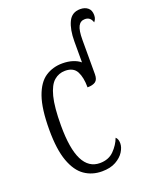

<svg xmlns="http://www.w3.org/2000/svg" viewBox="-144 -837 725 924"><g transform="rotate(-20 218.5 -375.0)"><path d="M216 10Q166 10 127.5 -16.5Q89 -43 67 -103.5Q45 -164 45 -264Q45 -372 66.5 -433Q88 -494 126 -519Q164 -544 213 -544Q242 -544 265.5 -536.5Q289 -529 304 -516V-623Q304 -684 322 -722Q340 -760 383 -760Q407 -760 422 -747.5Q437 -735 437 -710Q437 -698 433.5 -690.5Q430 -683 425 -677Q416 -707 388 -707Q365 -707 354 -686.5Q343 -666 343 -616V-441Q343 -414 329 -404Q315 -394 288 -394Q288 -445 272 -475.5Q256 -506 213 -506Q181 -506 156.5 -485Q132 -464 118.5 -411.5Q105 -359 105 -265Q105 -146 134 -88.5Q163 -31 220 -31Q265 -31 292.5 -59Q320 -87 332 -120Q344 -110 344 -87Q344 -67 330 -44.5Q316 -22 287.5 -6Q259 10 216 10Z"/></g></svg>

Font: Noto Serif ExtraCondensed Light
Style: Regular
Weight: 300
Width: 2
Designer: Monotype Design Team
Foundry: Monotype Imaging Inc.
Version: Version 2.014; ttfautohint (v1.8.4.7-5d5b)